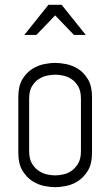

<svg xmlns="http://www.w3.org/2000/svg" viewBox="-20 -771 458 797"><path d="M316 -144V-361Q316 -394 304 -413.5Q292 -433 275.5 -443.5Q259 -454 240.5 -457.5Q222 -461 209 -461Q196 -461 177.5 -457.5Q159 -454 142 -443.5Q125 -433 113 -413.5Q101 -394 101 -361V-144Q101 -111 113 -91.5Q125 -72 142 -61Q159 -50 177.5 -46.5Q196 -43 209 -43Q222 -43 240.5 -46.5Q259 -50 275.5 -61Q292 -72 304 -91.5Q316 -111 316 -144ZM362 -137Q362 -91 345 -63Q328 -35 304 -19.5Q280 -4 254 1Q228 6 209 6Q190 6 164 1Q138 -4 114 -19.5Q90 -35 73 -63Q56 -91 56 -137V-368Q56 -414 73 -442Q90 -470 114 -485Q138 -500 164 -505Q190 -510 209 -510Q228 -510 254 -505Q280 -500 304 -485Q328 -470 345 -442Q362 -414 362 -368ZM287 -626 209 -707 131 -626H81L181 -751H236L336 -626Z"/></svg>

Font: Marvel
Style: Regular
Weight: 400
Designer: Carolina Trebol
Foundry: Carolina Trebol
Version: Version 1.001